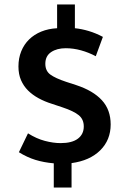

<svg xmlns="http://www.w3.org/2000/svg" viewBox="-20 -745 585 864"><path d="M237 -725H317V-618Q347 -615 379 -605.5Q411 -596 443 -579L411 -492Q379 -509 344.5 -518.5Q310 -528 276 -528Q236 -528 210 -510.5Q184 -493 184 -458Q184 -426 206.5 -409.5Q229 -393 277 -377L323 -362Q399 -337 438.5 -294Q478 -251 478 -185Q478 -115 431 -68.5Q384 -22 302 -11V99H222V-10Q177 -14 139.5 -25.5Q102 -37 65 -60L106 -145Q144 -121 182 -111Q220 -101 253 -101Q304 -101 330.5 -121Q357 -141 357 -176Q357 -208 334.5 -226.5Q312 -245 261 -262L213 -278Q181 -288 153.5 -303Q126 -318 106 -338Q86 -358 74.5 -384.5Q63 -411 63 -446Q63 -483 75.5 -514Q88 -545 111 -567.5Q134 -590 166 -603Q198 -616 237 -618Z"/></svg>

Font: Mukta SemiBold
Style: Regular
Weight: 600
Designer: Girish Dalvi and Yashodeep Gholap
Foundry: Ek Type
Version: Version 2.538;PS 1.002;hotconv 16.6.51;makeotf.lib2.5.65220;